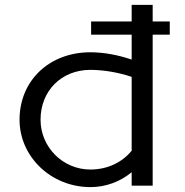

<svg xmlns="http://www.w3.org/2000/svg" viewBox="-20 -760 758 786"><path d="M605 0V-618H675V-672H605V-740H519V-672H353V-618H519V-516.1C466.7 -534 406.6 -546 350 -546C181.8 -546 60 -430.1 60 -270C60 -117.6 189.9 6 350 6C414 6 472.7 -16.8 519 -54.9V0ZM519 -143C479.2 -94.4 418.7 -66 350 -66C237.4 -66 146 -157.4 146 -270C146 -388.3 231.7 -474 350 -474C407 -474 469.7 -462.2 519 -445.3Z"/></svg>

Font: Resamitz
Style: Bold
Weight: 700
Designer: gluk
Foundry: gluk
Version: Version 0.047